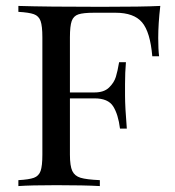

<svg xmlns="http://www.w3.org/2000/svg" viewBox="-20 -628 591 648"><path d="M514 -500Q514 -461 517 -438H494Q487 -520 459.5 -552.5Q432 -585 370 -585H297Q261 -585 244.5 -579.5Q228 -574 222 -557Q216 -540 216 -502V-316H299Q331 -316 348 -332.5Q365 -349 371 -368.5Q377 -388 382 -418H405Q402 -384 402 -344V-306Q402 -267 408 -194H385Q379 -242 362 -269Q345 -296 299 -296H216V-106Q216 -68 224 -51Q232 -34 252 -28Q272 -22 317 -20V0Q265 -3 170 -3Q84 -3 42 0V-20Q78 -22 94.5 -28Q111 -34 117 -51Q123 -68 123 -106V-502Q123 -540 117 -557Q111 -574 94.5 -580Q78 -586 42 -588V-608Q137 -605 322 -605Q462 -605 521 -608Q514 -548 514 -500Z"/></svg>

Font: Playfair Display SC
Style: Regular
Weight: 400
Designer: Claus Eggers Sørensen
Foundry: Claus Eggers Sørensen
Version: Version 1.200; ttfautohint (v1.6)